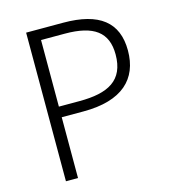

<svg xmlns="http://www.w3.org/2000/svg" viewBox="-107 -803 803 891"><g transform="rotate(-15 294.5 -357.0)"><path d="M278 -714H100V0H158V-292H263C449 -292 535 -375 535 -512C535 -648 451 -714 278 -714ZM272 -663C411 -663 475 -616 475 -509C475 -384 395 -343 257 -343H158V-663Z"/></g></svg>

Font: Noto Sans Gujarati Light
Style: Regular
Weight: 300
Designer: Jelle Bosma - Monotype Design Team, Universal Thirst
Foundry: Monotype Imaging Inc.
Version: Version 2.106